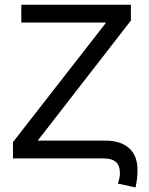

<svg xmlns="http://www.w3.org/2000/svg" viewBox="-20 -679 640 823"><path d="M35.6 -69.8 435.1 -582.5H71.3V-658.7H541V-590.8L141.6 -76.2H432.1Q496.6 -76.2 533 -44.2Q569.3 -12.2 569.3 49.3Q569.3 86.9 561 124.5L485.4 107.9Q494.1 80.6 494.1 64.9Q494.1 30.3 476.8 15.1Q459.5 0 421.9 0H35.6Z"/></svg>

Font: Courier New
Style: Regular
Weight: 400
Designer: Steve Matteson
Foundry: Ascender Corporation
Version: Version 2.00.3